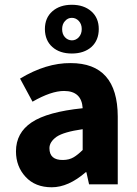

<svg xmlns="http://www.w3.org/2000/svg" viewBox="-20 -772 574 804"><path d="M187 -151.4Q187 -101.1 244.1 -102.1Q270 -102.5 288.1 -113.3Q306.2 -124 326.2 -144V-231Q247.1 -219.7 216.8 -199.2Q187 -177.7 187 -151.4ZM46.9 -138.2Q46.9 -215.8 112.8 -259.8Q178.7 -303.7 326.2 -318.8Q321.8 -391.1 248 -391.1Q194.3 -391.1 116.2 -346.2L64 -442.9Q173.3 -508.8 275.9 -507.8Q472.2 -507.8 473.1 -284.2V0H353L341.8 -50.8H338.9Q266.1 12.2 196.8 12.2Q127.4 12.2 87.4 -31.2Q46.9 -74.7 46.9 -138.2ZM280.8 -603Q297.9 -603 310.1 -616.2Q322.3 -629.9 322.3 -650.4Q322.3 -670.9 310.1 -684.1Q297.9 -697.3 280.8 -697.3Q263.7 -697.3 252 -683.6Q240.2 -670.9 240.2 -649.9Q240.2 -628.9 252 -616.2Q263.7 -603.5 280.8 -603ZM168 -649.9Q168 -697.3 199.2 -724.6Q230.5 -752 280.8 -752Q331.1 -752 362.3 -724.6Q393.6 -697.3 393.6 -650.4Q393.6 -603.5 362.8 -575.2Q331.5 -547.9 280.8 -547.9Q230 -547.9 199.2 -575.2Q168.5 -602.5 168 -649.9Z"/></svg>

Font: SourceSansPro-Bold
Style: Bold
Weight: 700
Designer: Paul D. Hunt
Foundry: Adobe Systems Incorporated
Version: Version 1.050;PS Version 1.000;hotconv 1.0.70;makeotf.lib2.5